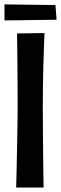

<svg xmlns="http://www.w3.org/2000/svg" viewBox="-21 -853 277 873"><path d="M56.4 -700.8 181.2 -702.8Q181.2 -702.8 180.5 -683.6Q179.8 -664.4 178.6 -631.6Q177.4 -598.8 176.2 -556.1Q175 -513.4 174.3 -465.9Q173.6 -418.4 173.6 -370.8Q173.6 -323.2 174.1 -271.7Q174.6 -220.2 175 -172Q175.4 -123.8 175.9 -84.8Q176.4 -45.8 176.9 -23Q177.4 -0.2 177.4 -0.2L52.4 -0.4Q52.4 -0.4 53.2 -26Q54 -51.6 54.8 -93.1Q55.6 -134.6 56.6 -183.7Q57.6 -232.8 58.4 -281.6Q59.2 -330.4 59.2 -368.8Q59.2 -409.6 58.9 -457.2Q58.6 -504.8 58.3 -551.8Q58 -598.8 57.4 -638.2Q56.8 -677.6 56.4 -700.8ZM-0.6 -760.2V-833L231.2 -830L236.2 -763.2Z"/></svg>

Font: Truculenta
Style: Regular
Weight: 400
Designer: Ivan Castro, Eva Sanz & Omnibus-Type Team
Foundry: Omnibus-Type
Version: Version 1.002